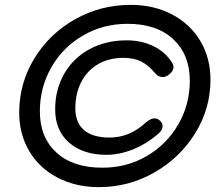

<svg xmlns="http://www.w3.org/2000/svg" viewBox="-20 -745 908 790"><path d="M59 -282Q59 -402 121 -504Q183 -606 288.5 -665.5Q394 -725 518 -725Q613 -725 688 -685.5Q763 -646 804.5 -576Q846 -506 846 -417Q846 -298 783 -196.5Q720 -95 614.5 -35Q509 25 387 25Q292 25 217 -14Q142 -53 100.5 -123Q59 -193 59 -282ZM761 -413Q761 -520 693 -583.5Q625 -647 505 -647Q404 -647 321 -598.5Q238 -550 191 -467.5Q144 -385 144 -287Q144 -180 212 -117.5Q280 -55 401 -55Q502 -55 584 -103Q666 -151 713.5 -233Q761 -315 761 -413ZM207 -295Q207 -377 244.5 -442Q282 -507 349 -543Q416 -579 501 -579Q562 -579 610.5 -555.5Q659 -532 687 -489Q694 -477 694 -470Q694 -455 679.5 -441.5Q665 -428 650 -428Q631 -428 618 -444Q592 -476 561.5 -491.5Q531 -507 488 -507Q427 -507 382 -480Q337 -453 313.5 -406Q290 -359 290 -299Q290 -240 326 -209.5Q362 -179 431 -179Q514 -179 580 -241Q600 -258 616 -258Q628 -258 638.5 -248.5Q649 -239 649 -226Q649 -210 633 -196Q582 -152 526.5 -130Q471 -108 418 -108Q322 -108 264.5 -158Q207 -208 207 -295Z"/></svg>

Font: Kodchasan Medium
Style: Italic
Weight: 500
Italic angle: -10°
Version: Version 1.000; ttfautohint (v1.6)